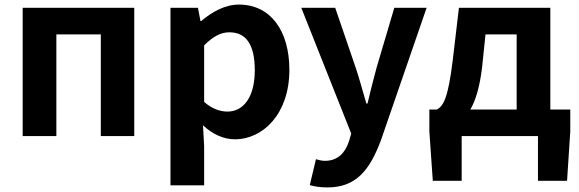

<svg xmlns="http://www.w3.org/2000/svg" viewBox="-20 -594 2525 838"><path d="M79 0H226V-444H420V0H566V-560H79Z M724 215H871V44L866 -47C908 -8 956 14 1005 14C1128 14 1243 -97 1243 -289C1243 -461 1160 -574 1023 -574C962 -574 905 -542 858 -502H855L844 -560H724ZM973 -107C942 -107 907 -118 871 -149V-396C909 -434 943 -453 981 -453C1058 -453 1092 -394 1092 -287C1092 -165 1039 -107 973 -107Z M1409 224C1534 224 1594 149 1643 17L1842 -560H1701L1624 -300C1610 -248 1596 -194 1584 -142H1579C1563 -196 1549 -250 1532 -300L1443 -560H1295L1513 -11L1503 23C1487 72 1455 108 1398 108C1385 108 1369 104 1359 101L1332 214C1354 220 1376 224 1409 224Z M1995 0H2328V195H2455L2469 -20V-116H2382V-560H1983L1956 -331C1936 -166 1915 -131 1887 -116H1854V-20L1869 195H1995ZM2033 -116C2057 -158 2074 -217 2084 -299L2099 -444H2235V-116Z"/></svg>

Font: Noto Sans TC
Style: Bold
Weight: 700
Designer: Ryoko NISHIZUKA 西塚涼子 (kana, bopomofo & ideographs); Paul D. Hunt (Latin, Greek & Cyrillic); Sandoll Communications 산돌커뮤니
Foundry: Adobe
Version: Version 2.004;hotconv 1.0.118;makeotfexe 2.5.65603